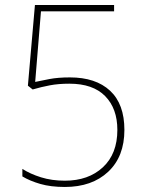

<svg xmlns="http://www.w3.org/2000/svg" viewBox="-20 -734 577 764"><path d="M258 -426Q211 -426 177 -419.5Q143 -413 120 -408L143 -689H434V-714H119L91 -393L110 -378Q144 -388 178.5 -394.5Q213 -401 256 -401Q350 -401 398.5 -351.5Q447 -302 447 -217Q447 -122 389.5 -68.5Q332 -15 238 -15Q186 -15 143 -28.5Q100 -42 69 -62V-32Q99 -14 140.5 -2Q182 10 238 10Q346 10 410.5 -50.5Q475 -111 475 -217Q475 -320 418 -373Q361 -426 258 -426Z"/></svg>

Font: Noto Sans Display Thin
Style: Regular
Weight: 250
Designer: Monotype Design Team
Foundry: Monotype Imaging Inc.
Version: Version 1.900